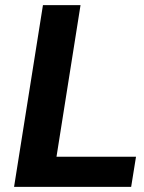

<svg xmlns="http://www.w3.org/2000/svg" viewBox="-20 -731 562 751"><path d="M35 0H493L512 -118H201L295 -711H148Z"/></svg>

Font: Asimov Pro
Style: BdObl
Weight: 700
Designer: Google
Version: Version 2.000980; 2014